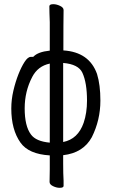

<svg xmlns="http://www.w3.org/2000/svg" viewBox="-20 -726 540 918"><path d="M265 172Q250 172 233.5 164Q217 156 217 144L218 83Q218 49 218 17Q117 11 78 -44Q34 -106 34 -207Q34 -250 44 -292.5Q54 -335 68 -370.5Q82 -406 97.5 -430Q113 -454 127 -454Q141 -454 140 -455Q161 -478 218 -484Q218 -611 218 -620Q217 -641 216.5 -663.5Q216 -686 216 -696Q216 -706 235 -706Q250 -706 267 -698Q284 -690 284 -678Q283 -626 283 -485Q407 -477 444 -372Q460 -320 460 -245Q460 -152 419 -70Q378 5 282 16Q282 35 282 55Q282 106 284 138V163Q284 172 265 172ZM218 -44Q218 -282 218 -422Q161 -410 134 -358Q98 -289 98 -208Q98 -123 128 -83Q152 -50 218 -44ZM282 -47Q353 -61 380 -139Q396 -186 396 -245Q396 -330 374 -378Q355 -419 282 -425Q282 -275 282 -47Z"/></svg>

Font: LXGW WenKai Mono TC
Style: Regular
Weight: 400
Designer: LXGW / Fontworks Inc.
Foundry: LXGW / Fontworks Inc.
Version: Version 1.330